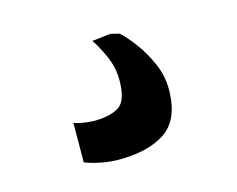

<svg xmlns="http://www.w3.org/2000/svg" viewBox="-51 -76 486 394"><g transform="rotate(-15 192.0 121.0)"><path d="M159 247.5Q141 247.5 121 243.5Q101 239.5 88 234L88.5 150.5Q98.5 154 111.2 155.8Q124 157.5 130.5 157.5Q164.5 157.5 183.5 145.8Q202.5 134 202.5 89.5Q202.5 62 190.2 35.5Q178 9 169.5 -2L209 -6.5L227.5 -2Q238.5 7.5 255 29Q271.5 50.5 284.2 79.5Q297 108.5 295.5 141.5Q293.5 200 257.5 223.8Q221.5 247.5 159 247.5Z"/></g></svg>

Font: Merriweather Text Regular
Style: Bold
Weight: 700
Designer: Eben Sorkin
Foundry: Eben Sorkin
Version: Version 2.100; ttfautohint (v1.7.19-72a1) -l 8 -r 50 -G 200 